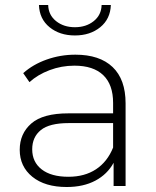

<svg xmlns="http://www.w3.org/2000/svg" viewBox="-20 -745 623 769"><path d="M483 -331V0H435V-93Q410 -47 362 -21.5Q314 4 247 4Q160 4 109.5 -37Q59 -78 59 -145Q59 -210 105.5 -250.5Q152 -291 254 -291H433V-333Q433 -406 393.5 -444Q354 -482 278 -482Q226 -482 178.5 -464Q131 -446 98 -416L73 -452Q112 -487 167 -506.5Q222 -526 282 -526Q379 -526 431 -476.5Q483 -427 483 -331ZM433 -154V-252H255Q178 -252 143.5 -224Q109 -196 109 -147Q109 -96 147 -66.5Q185 -37 254 -37Q319 -37 364.5 -67Q410 -97 433 -154ZM136 -725H173Q174 -685 204.5 -660.5Q235 -636 280 -636Q325 -636 355.5 -660.5Q386 -685 387 -725H424Q422 -669 381.5 -636Q341 -603 280 -603Q219 -603 178.5 -636Q138 -669 136 -725Z"/></svg>

Font: Montserrat Atlas Light
Style: Regular
Weight: 300
Designer: Julieta Ulanovsky
Foundry: Julieta Ulanovsky
Version: Version 7.200